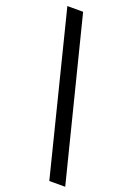

<svg xmlns="http://www.w3.org/2000/svg" viewBox="-183 -867 753 1111"><g transform="rotate(20 194.0 -311.5)"><path d="M276 182H374L125 -805H28Z"/></g></svg>

Font: Noto Sans T Chinese Bold
Style: Bold
Weight: 700
Designer: Ryoko NISHIZUKA (kana & ideographs); Paul D. Hunt (Latin, Greek & Cyrillic); Wenlong ZHANG (bopomofo); Sandoll Communica
Foundry: Adobe Systems Incorporated
Version: Version 1.000;PS 1;hotconv 1.0.78;makeotf.lib2.5.61930